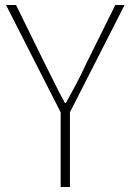

<svg xmlns="http://www.w3.org/2000/svg" viewBox="-20 -746 522 766"><path d="M222 0H259V-298L477 -726H440L324 -492C300 -439 272 -388 243 -335H239C210 -388 186 -439 159 -492L44 -726H4L222 -298Z"/></svg>

Font: Harano Aji Gothic CN ExtraLight
Style: Regular
Weight: 250
Foundry: Masamichi Hosoda
Version: HaranoAjiGothicCN-ExtraLight version 20230610;ttx 4.39.4